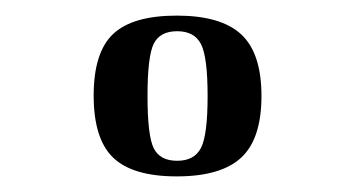

<svg xmlns="http://www.w3.org/2000/svg" viewBox="-20 -816 455 246"><path d="M177 -626Q185 -610 207 -610Q229 -610 237.5 -626.5Q246 -643 246 -693Q246 -743 237.5 -759.5Q229 -776 207 -776Q185 -776 177 -760Q169 -744 169 -693Q169 -642 177 -626ZM315 -693Q315 -638 289 -614Q263 -590 206.5 -590Q150 -590 125 -614Q100 -638 100 -693.5Q100 -749 125 -772.5Q150 -796 206.5 -796Q263 -796 289 -772Q315 -748 315 -693Z"/></svg>

Font: Rozha One
Style: Regular
Weight: 400
Designer: Tim Donaldson, Indian Type Foundry
Foundry: Indian Type Foundry
Version: Version 1.301;PS 1.0;hotconv 1.0.78;makeotf.lib2.5.61930; tt